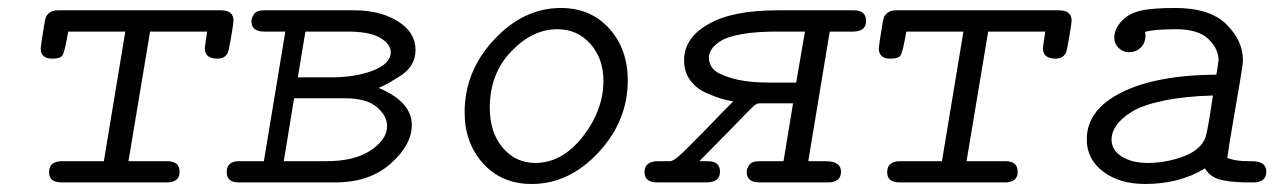

<svg xmlns="http://www.w3.org/2000/svg" viewBox="-20 -457 3192 481"><path d="M82 -335.9Q82 -341.8 90.8 -395Q92.8 -408.2 95 -414.1Q97.2 -419.9 104.5 -425.5Q111.8 -431.2 126 -431.2H533.2Q565.4 -431.2 564.9 -404.8Q564.9 -398.9 559.1 -364.5Q553.2 -330.1 550.8 -325.2Q543.9 -310.1 524.9 -310.1Q492.7 -310.1 493.2 -336.9Q493.2 -339.8 499 -377.9H356L301.8 -53.2H398.9Q429.7 -53.2 429.9 -27.1Q430.2 -1 399.9 0H134.8Q102.5 0 103 -25.9Q103 -52.7 134.8 -53.2H240.2L293.9 -377.9H150.9Q142.1 -326.2 136.2 -317.9Q130.4 -310.1 111.8 -310.1H110.8Q82 -310.1 82 -335.9Z M547.9 -25.9Q547.9 -52.7 578.1 -53.2H641.1L694.8 -377.9H640.1Q610.4 -378.9 609.9 -402.8Q609.9 -412.6 616.5 -421.9Q623 -431.2 641.1 -431.2H866.7Q932.6 -431.2 976.8 -403.6Q1021 -376 1021 -332Q1021 -312 1011.5 -295.4Q1002 -278.8 981.4 -265.9Q960.9 -252.9 953.9 -249Q946.8 -245.1 928.7 -236.8Q1011.7 -201.7 1011.7 -144Q1011.7 -94.2 958.7 -47.1Q905.8 0 819.8 0H578.1Q547.9 0 547.9 -25.9ZM690.9 -53.2H797.9Q868.7 -53.2 909.2 -80.6Q949.7 -107.9 949.7 -141.1Q949.7 -167 923.8 -189Q897.9 -210.9 842.8 -210.9H716.8ZM726.1 -263.2H809.1Q871.1 -263.2 915 -280.5Q959 -297.9 959 -326.2Q959 -346.2 932.9 -362.1Q906.7 -377.9 850.1 -377.9H745.1Z M1144 -175.8Q1144 -278.8 1218 -357.9Q1292 -437 1384.8 -437Q1460 -437 1506.3 -385.5Q1552.7 -334 1552.7 -255.9Q1552.7 -153.8 1479.2 -75Q1405.8 3.9 1312 3.9Q1236.8 3.9 1190.4 -47.4Q1144 -98.6 1144 -175.8ZM1207 -187Q1207 -125 1239.5 -86.9Q1272 -48.8 1320.8 -48.8Q1388.7 -48.8 1440.2 -115Q1491.7 -181.2 1491.7 -254.9Q1491.7 -310.1 1459.2 -346.9Q1426.8 -383.8 1376 -383.8Q1314 -383.8 1260.5 -327.9Q1207 -272 1207 -187Z M1594.7 -25.9Q1594.7 -52.7 1627.9 -53.2Q1627.9 -53.2 1657.7 -53.2Q1666.5 -53.2 1681.6 -66.7Q1696.8 -80.1 1746.6 -130.9Q1787.6 -173.8 1816.9 -203.1Q1802.7 -205.1 1787.8 -209.5Q1772.9 -213.9 1748.8 -224.4Q1724.6 -234.9 1709.2 -255.9Q1693.8 -276.9 1693.8 -305.2Q1693.8 -362.3 1753.9 -396Q1813 -431.2 1928.7 -431.2H2118.7Q2149.4 -431.2 2149.7 -405Q2149.9 -378.9 2118.7 -377.9H2058.6L2004.9 -53.2H2047.9Q2086.9 -53.2 2086.9 -26.9Q2086.9 0 2053.7 0H1883.8Q1850.6 0 1850.6 -25.9Q1850.6 -34.7 1857.2 -43.9Q1863.8 -53.2 1881.8 -53.2H1942.9L1966.8 -198.2H1882.8Q1876 -198.2 1868.4 -191.7Q1860.8 -185.1 1810.5 -132.8Q1765.6 -86.9 1731.9 -53.2H1752.9Q1783.7 -53.2 1783.7 -26.9Q1783.7 0 1749.5 0H1626.5Q1594.7 0 1594.7 -25.9ZM1755.9 -312Q1755.9 -296.9 1766.4 -284.4Q1776.9 -272 1813.7 -261Q1850.6 -250 1911.6 -250H1974.6L1996.6 -377.9H1925.8Q1875 -377.9 1838.9 -371.6Q1802.7 -365.2 1786.1 -354.7Q1769.5 -344.2 1762.7 -333.7Q1755.9 -323.2 1755.9 -312Z M2181.6 -335.9Q2181.6 -341.8 2190.4 -395Q2192.4 -408.2 2194.6 -414.1Q2196.8 -419.9 2204.1 -425.5Q2211.4 -431.2 2225.6 -431.2H2632.8Q2665 -431.2 2664.6 -404.8Q2664.6 -398.9 2658.7 -364.5Q2652.8 -330.1 2650.4 -325.2Q2643.6 -310.1 2624.5 -310.1Q2592.3 -310.1 2592.8 -336.9Q2592.8 -339.8 2598.6 -377.9H2455.6L2401.4 -53.2H2498.5Q2529.3 -53.2 2529.5 -27.1Q2529.8 -1 2499.5 0H2234.4Q2202.1 0 2202.6 -25.9Q2202.6 -52.7 2234.4 -53.2H2339.8L2393.6 -377.9H2250.5Q2241.7 -326.2 2235.8 -317.9Q2230 -310.1 2211.4 -310.1H2210.4Q2181.6 -310.1 2181.6 -335.9Z M2702.6 -107.9Q2702.6 -182.1 2790 -225.6Q2877.4 -269 3027.3 -270Q3032.2 -298.8 3032.7 -306.2Q3032.7 -335 3007.1 -359.4Q2981.4 -383.8 2926.3 -383.8Q2870.1 -383.8 2848.6 -377Q2848.6 -375 2849.1 -372.6Q2849.6 -370.1 2849.6 -369.1Q2849.6 -349.1 2837.6 -337.6Q2825.7 -326.2 2808.6 -326.2Q2793.5 -326.2 2782.5 -336.7Q2771.5 -347.2 2771.5 -362.8Q2771.5 -383.8 2789.1 -403.3Q2806.6 -422.9 2837.4 -430.2Q2866.2 -437 2924.3 -437Q3011.2 -437 3052.5 -396Q3093.8 -355 3093.8 -306.2Q3093.8 -296.4 3085.7 -248.8Q3077.6 -201.2 3067.6 -143.1Q3057.6 -85 3054.7 -61Q3076.7 -53.2 3105.5 -53.2H3115.7Q3152.8 -53.2 3152.3 -26.9Q3152.3 0 3119.6 0H3099.6Q3055.7 -1 3033.2 -8.1Q3010.7 -15.1 2998.5 -35.2Q2935.5 3.9 2848.6 3.9Q2784.7 3.9 2743.7 -27.1Q2702.6 -58.1 2702.6 -107.9ZM2764.6 -107.9Q2764.6 -81.1 2790 -64.9Q2815.4 -48.8 2855.5 -48.8Q2900.4 -48.8 2944.3 -64.9Q2988.3 -81.1 3000.5 -113.8Q3006.3 -133.8 3018.6 -217.8Q2947.8 -215.8 2895 -204.8Q2842.3 -193.8 2815.4 -177Q2788.6 -160.2 2776.6 -142.6Q2764.6 -125 2764.6 -107.9Z"/></svg>

Font: CMU Typewriter Text
Style: LightOblique
Weight: 200
Italic angle: -9.46001°
Version: Version 0.7.0